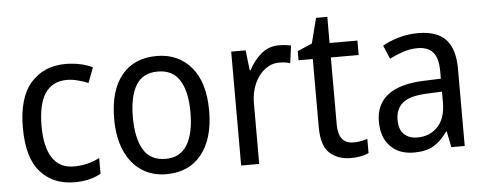

<svg xmlns="http://www.w3.org/2000/svg" viewBox="-47 -774 2275 900"><g transform="rotate(-5 1091.0 -324.5)"><path d="M271 10Q170 10 110.5 -57Q51 -124 51 -265Q51 -407 112.5 -476.5Q174 -546 276 -546Q313 -546 346.5 -538.5Q380 -531 403 -519L376 -448Q354 -457 327 -464Q300 -471 277 -471Q139 -471 139 -266Q139 -167 173 -115.5Q207 -64 274 -64Q309 -64 339 -72Q369 -80 395 -93V-19Q344 10 271 10Z M928 -269Q928 -139 869 -64.5Q810 10 703 10Q636 10 586 -23.5Q536 -57 508.5 -119.5Q481 -182 481 -269Q481 -402 539.5 -474Q598 -546 705 -546Q806 -546 867 -474.5Q928 -403 928 -269ZM569 -269Q569 -171 601.5 -116.5Q634 -62 705 -62Q774 -62 807 -116Q840 -170 840 -269Q840 -367 807 -420Q774 -473 704 -473Q633 -473 601 -420Q569 -367 569 -269Z M1280 -546Q1294 -546 1309 -544.5Q1324 -543 1337 -540L1326 -458Q1302 -465 1274 -465Q1238 -465 1207.5 -442Q1177 -419 1158.5 -378Q1140 -337 1140 -284V0H1055V-536H1123L1134 -441H1138Q1161 -486 1196.5 -516Q1232 -546 1280 -546Z M1589 -62Q1606 -62 1624 -65Q1642 -68 1655 -73V-6Q1621 10 1570 10Q1511 10 1472 -24.5Q1433 -59 1433 -148V-468H1366V-511L1435 -541L1465 -659H1518V-536H1649V-468H1518V-153Q1518 -62 1589 -62Z M1935 -546Q2024 -546 2065.5 -501Q2107 -456 2107 -364V0H2044L2029 -75H2026Q1996 -32 1960.5 -11Q1925 10 1867 10Q1798 10 1757 -32Q1716 -74 1716 -149Q1716 -229 1772.5 -273Q1829 -317 1943 -321L2023 -324V-357Q2023 -422 1998.5 -449Q1974 -476 1927 -476Q1892 -476 1858.5 -465Q1825 -454 1794 -438L1767 -502Q1801 -521 1844 -533.5Q1887 -546 1935 -546ZM1955 -260Q1872 -257 1838 -229Q1804 -201 1804 -149Q1804 -103 1827.5 -81Q1851 -59 1890 -59Q1948 -59 1985.5 -98Q2023 -137 2023 -213V-263Z"/></g></svg>

Font: Noto Sans SemiCondensed
Style: Regular
Weight: 400
Width: 4
Designer: Monotype Design Team
Foundry: Monotype Imaging Inc.
Version: Version 2.013; ttfautohint (v1.8.4.7-5d5b)